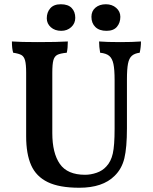

<svg xmlns="http://www.w3.org/2000/svg" viewBox="-20 -874 721 903"><path d="M519 -47Q463 9 353 9Q259 9 204.5 -17.5Q150 -44 126.5 -97Q103 -150 103 -233V-532Q103 -571 98 -589.5Q93 -608 81 -615Q69 -622 42 -626Q36 -645 36 -679Q76 -676 157 -676Q252 -676 299 -679Q299 -647 294 -626Q263 -623 249.5 -616Q236 -609 231 -590.5Q226 -572 226 -532V-248Q226 -154 261.5 -103Q297 -52 380 -52Q407 -52 434.5 -61.5Q462 -71 480 -91Q502 -114 510.5 -152Q519 -190 519 -268V-497Q519 -547 513.5 -573Q508 -599 494 -611Q480 -623 451 -626Q446 -654 446 -679Q482 -676 545 -676Q604 -676 643 -679Q643 -652 637 -626Q613 -623 600 -611.5Q587 -600 582 -574.5Q577 -549 577 -500V-271Q577 -180 565 -130Q553 -80 519 -47ZM200 -788Q200 -816 216.5 -835Q233 -854 266 -854Q300 -854 317 -836.5Q334 -819 334 -790Q334 -764 315 -746.5Q296 -729 268 -729Q238 -729 219 -746Q200 -763 200 -788ZM410 -795Q410 -822 429 -838Q448 -854 478 -854Q507 -854 526.5 -837Q546 -820 546 -795Q546 -767 530 -748Q514 -729 481 -729Q447 -729 428.5 -747Q410 -765 410 -795Z"/></svg>

Font: Vollkorn SC SemiBold
Style: Regular
Weight: 600
Designer: Friedrich Althausen
Foundry: Friedrich Althausen
Version: Version 4.015